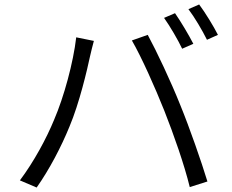

<svg xmlns="http://www.w3.org/2000/svg" viewBox="-20 -835 1040 859"><path d="M763 -776 714 -755C741 -717 776 -657 795 -617L845 -639C824 -680 788 -740 763 -776ZM871 -815 823 -794C851 -757 884 -701 906 -657L955 -679C936 -717 898 -779 871 -815ZM222 -299C188 -216 132 -112 69 -28L144 4C201 -77 254 -178 291 -269C335 -373 370 -523 383 -584C388 -605 394 -631 400 -652L321 -668C308 -555 266 -401 222 -299ZM715 -340C757 -234 805 -97 829 2L908 -23C881 -112 828 -264 787 -364C744 -472 680 -607 641 -679L570 -654C613 -580 674 -443 715 -340Z"/></svg>

Font: Noto Sans CJK HK DemiLight
Style: Regular
Weight: 350
Designer: Ryoko NISHIZUKA 西塚涼子 (kana, bopomofo & ideographs); Paul D. Hunt (Latin, Greek & Cyrillic); Sandoll Communications 산돌커뮤니
Foundry: Adobe
Version: Version 2.004;hotconv 1.0.118;makeotfexe 2.5.65603